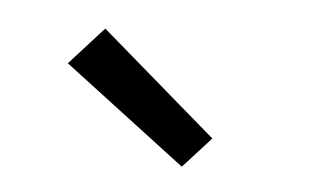

<svg xmlns="http://www.w3.org/2000/svg" viewBox="-32 -854 613 362"><g transform="rotate(-5 274.0 -673.0)"><path d="M299 -537 102 -750 178 -809 361 -585Z"/></g></svg>

Font: Iosevka Semi-Condensed Medium
Style: Regular
Weight: 500
Monospace: yes
Designer: Belleve Invis
Foundry: Belleve Invis
Version: Version 27.3.5